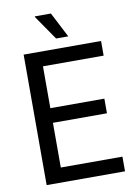

<svg xmlns="http://www.w3.org/2000/svg" viewBox="-95 -932 706 994"><g transform="rotate(-10 258.0 -435.5)"><path d="M312 -739H248L159 -868L160 -871H244ZM68 0V-686H475V-609H156V-389H440V-312H156V-77H480V0Z"/></g></svg>

Font: Archivo Condensed
Style: Regular
Weight: 400
Width: 3
Designer: Hector Gatti
Foundry: Omnibus-Type
Version: Version 2.001; ttfautohint (v1.8.3)